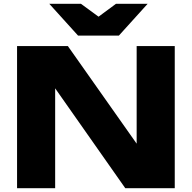

<svg xmlns="http://www.w3.org/2000/svg" viewBox="-20 -993 1012 1013"><path d="M338 -750H70V0H271V-527L641 0H902V-750H701V-235ZM759 -973H592L500 -905L407 -973H240L392 -805H607Z"/></svg>

Font: Bounded
Style: Bold
Weight: 700
Designer: Vlad Churkin
Version: Version 3.0